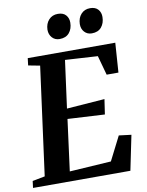

<svg xmlns="http://www.w3.org/2000/svg" viewBox="-111 -1036 848 1108"><g transform="rotate(-10 313.0 -482.0)"><path d="M-9 0 -4 -40 69 -54 154 -688 86 -701 91 -743H604L592 -570H523L491.5 -684L301 -695.5L263.5 -417L486 -433.5L473 -345.5L256 -357.5L216.5 -57L460 -72.5L531 -212.5L603.5 -203.5L561.5 0ZM291.5 -819.5Q265 -819.5 248.2 -838Q231.5 -856.5 231.5 -884.5Q232.5 -920 252.8 -942.2Q273 -964.5 306 -964.5Q337.5 -964.5 353.2 -946.5Q369 -928.5 368.5 -902Q368 -866 348.5 -842.8Q329 -819.5 291.5 -819.5ZM480.5 -819.5Q454 -819.5 437.2 -838Q420.5 -856.5 421 -884.5Q422 -920 442 -942.2Q462 -964.5 495 -964.5Q526 -964.5 541.8 -946.5Q557.5 -928.5 557 -902Q556.5 -866 537 -842.8Q517.5 -819.5 480.5 -819.5Z"/></g></svg>

Font: Merriweather 48pt
Style: Bold Italic
Weight: 700
Italic angle: -7.8°
Version: Version 2.101